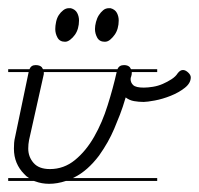

<svg xmlns="http://www.w3.org/2000/svg" viewBox="-20 -456 486 469"><path d="M364 -280H302Q302 -273 300.5 -269.5Q299 -266 299 -263Q299 -254 305.5 -248Q312 -242 331 -242Q341 -242 353.5 -244Q366 -246 377.5 -251Q389 -256 399 -262.5Q409 -269 414 -277Q420 -285 427 -285Q433 -285 439.5 -279Q446 -273 446 -267Q446 -253 431.5 -241.5Q417 -230 397 -222Q377 -214 358 -210.5Q339 -207 331 -207Q319 -207 307.5 -209Q296 -211 287 -218Q280 -194 273 -176Q266 -158 259 -141.5Q252 -125 243 -109Q234 -93 222 -76Q194 -39 162 -23Q160 -22 158 -21H364V-14H141Q120 -7 100 -7Q82 -7 66 -13L63 -14H0V-21H51Q44 -25 39 -31Q27 -43 20.5 -58.5Q14 -74 14 -93Q14 -100 14.5 -107Q15 -114 17 -122L50 -280H0V-287H52Q56 -297 67 -297Q77 -297 82 -292Q84 -289 85 -287H267Q271 -297 283 -297Q292 -297 297 -292Q299 -289 300 -287H364ZM87 -275 51 -114Q49 -104 49 -93Q49 -73 62 -58Q75 -43 102 -43Q136 -43 163 -65Q190 -87 210 -122Q230 -157 243 -199Q256 -240 265 -280H87ZM153 -436Q164 -433 168.5 -424.5Q173 -416 173 -406Q173 -396 170.5 -387Q168 -378 163 -371Q158 -364 151.5 -359Q145 -354 139 -354Q126 -354 120.5 -364Q115 -374 115 -385Q115 -393 117 -402.5Q119 -412 123.5 -419Q128 -426 134.5 -431Q141 -436 148 -436ZM250 -436Q261 -433 265.5 -424.5Q270 -416 270 -406Q270 -396 267.5 -387Q265 -378 260 -371Q255 -364 249 -359Q243 -354 236 -354Q223 -354 217.5 -364Q212 -374 212 -385Q212 -393 214.5 -402.5Q217 -412 221.5 -419Q226 -426 232 -431Q238 -436 246 -436Z"/></svg>

Font: Gruenewald VA 3. Klasse
Style: Regular
Weight: 400
Designer: Peter Wiegel
Foundry: Peter Wiegel, nach dem Schriftentwurf von Dr. H. Gr¸newald
Version: Version 0.007